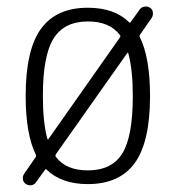

<svg xmlns="http://www.w3.org/2000/svg" viewBox="-20 -554 540 588"><path d="M111.3 -259.8Q111.3 -179.7 125 -128.9Q127 -125 128.9 -128.9L346.7 -438.5Q350.6 -443.4 346.7 -447.3Q315.4 -488.3 249 -488.3Q176.8 -488.3 144 -436Q111.3 -383.8 111.3 -259.8ZM386.7 -259.8Q386.7 -339.8 373 -390.6Q371.1 -394.5 369.1 -390.6L151.4 -82Q148.4 -77.1 151.4 -73.2Q182.6 -32.2 249 -32.2Q322.3 -32.2 354.5 -84Q386.7 -135.7 386.7 -259.8ZM53.7 -21.5 88.9 -72.3Q91.8 -75.2 89.8 -80.1Q58.6 -143.6 58.6 -259.8Q58.6 -401.4 105.5 -465.8Q152.3 -530.3 249 -530.3Q330.1 -530.3 375 -486.3Q378.9 -482.4 380.9 -487.3L408.2 -525.4Q413.1 -532.2 422.4 -533.7Q431.6 -535.2 439.5 -530.3Q447.3 -525.4 448.2 -515.6Q449.2 -505.9 444.3 -499L409.2 -448.2Q406.2 -445.3 408.2 -440.4Q439.5 -377 439.5 -259.8Q439.5 -119.1 392.6 -54.7Q345.7 9.8 249 9.8Q168.9 9.8 123 -34.2Q119.1 -38.1 117.2 -33.2L89.8 4.9Q85 11.7 76.2 13.2Q67.4 14.6 59.6 9.8Q51.8 4.9 50.3 -4.4Q48.8 -13.7 53.7 -21.5Z"/></svg>

Font: Rounded-L Mgen+ 1mn light
Style: Regular
Weight: 200
Designer: [Source Han Sans]
Ryoko NISHIZUKA  (kana & ideographs); Paul D. Hunt (Latin, Greek & Cyrillic); Wenlong ZHANG  (bopomofo
Version: Version 1.059.20150602